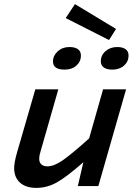

<svg xmlns="http://www.w3.org/2000/svg" viewBox="-20 -906 654 935"><path d="M459 0H359L386 -116Q304 -44 256.5 -17.5Q209 9 157 9Q106 9 77.5 -16.5Q49 -42 49 -87Q49 -100 52 -117.5Q55 -135 62 -160L152 -471H264L179 -174Q175 -162 173 -152Q171 -142 171 -132Q171 -115 181.5 -105.5Q192 -96 211 -96Q243 -96 285 -125Q327 -154 414 -232L482 -471H594ZM345 -886 545 -765 511 -711 300 -818ZM374 -636Q374 -606 352 -586.5Q330 -567 295 -567Q266 -567 252 -577Q238 -587 238 -607Q238 -635 261 -656Q284 -677 318 -677Q345 -677 359.5 -666.5Q374 -656 374 -636ZM606 -636Q606 -606 584 -586.5Q562 -567 527 -567Q500 -567 485.5 -577.5Q471 -588 471 -607Q471 -637 494 -657Q517 -677 551 -677Q577 -677 591.5 -666.5Q606 -656 606 -636Z"/></svg>

Font: Intel One Mono Medium
Style: Italic
Weight: 500
Italic angle: -16°
Monospace: yes
Designer: Fred Shallcrass
Foundry: Frere-Jones Type LLC
Version: Version 1.400;hotconv 1.1.0;makeotfexe 2.6.0;FJTRelease1.4